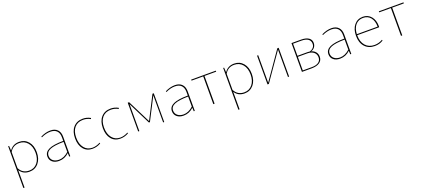

<svg xmlns="http://www.w3.org/2000/svg" viewBox="57 -1639 6603 3009"><g transform="rotate(-20 3358.0 -134.5)"><path d="M107 217V-480H122L127 -406V-400Q183 -486 289 -486Q382 -486 439.5 -418.5Q497 -351 497 -240Q497 -128 439 -59Q381 10 287 10Q181 10 127 -75V217ZM284 -468Q178 -468 127 -375V-107Q178 -8 289 -8Q373 -8 424.5 -70.5Q476 -133 476 -237Q476 -342 423.5 -405Q371 -468 284 -468Z M780 10Q711 10 670 -25Q629 -60 629 -117Q629 -192 707 -227.5Q785 -263 947 -263V-323Q947 -394 910.5 -431Q874 -468 805 -468Q730 -468 652 -430L647 -444Q731 -486 811 -486Q885 -486 926.5 -444Q968 -402 968 -327V0H951L948 -60Q876 10 780 10ZM650 -121Q650 -70 687.5 -39Q725 -8 786 -8Q869 -8 947 -79V-247Q792 -246 721 -216Q650 -186 650 -121Z M1338 10Q1244 10 1189 -56.5Q1134 -123 1134 -236Q1134 -352 1192.5 -419Q1251 -486 1352 -486Q1418 -486 1479 -452L1472 -436Q1414 -468 1350 -468Q1258 -468 1206.5 -408Q1155 -348 1155 -241Q1155 -134 1206 -70Q1257 -6 1342 -6Q1406 -6 1472 -42L1477 -28Q1412 10 1338 10Z M1802 10Q1708 10 1653 -56.5Q1598 -123 1598 -236Q1598 -352 1656.5 -419Q1715 -486 1816 -486Q1882 -486 1943 -452L1936 -436Q1878 -468 1814 -468Q1722 -468 1670.5 -408Q1619 -348 1619 -241Q1619 -134 1670 -70Q1721 -6 1806 -6Q1870 -6 1936 -42L1941 -28Q1876 10 1802 10Z M2101 0V-480H2124L2317 -95L2514 -480H2535V0H2517V-451L2324 -75H2307L2120 -449V0Z M2857 10Q2788 10 2747 -25Q2706 -60 2706 -117Q2706 -192 2784 -227.5Q2862 -263 3024 -263V-323Q3024 -394 2987.5 -431Q2951 -468 2882 -468Q2807 -468 2729 -430L2724 -444Q2808 -486 2888 -486Q2962 -486 3003.5 -444Q3045 -402 3045 -327V0H3028L3025 -60Q2953 10 2857 10ZM2727 -121Q2727 -70 2764.5 -39Q2802 -8 2863 -8Q2946 -8 3024 -79V-247Q2869 -246 2798 -216Q2727 -186 2727 -121Z M3354 0V-463H3159V-480H3570V-463H3375V0Z M3693 217V-480H3708L3713 -406V-400Q3769 -486 3875 -486Q3968 -486 4025.5 -418.5Q4083 -351 4083 -240Q4083 -128 4025 -59Q3967 10 3873 10Q3767 10 3713 -75V217ZM3870 -468Q3764 -468 3713 -375V-107Q3764 -8 3875 -8Q3959 -8 4010.5 -70.5Q4062 -133 4062 -237Q4062 -342 4009.5 -405Q3957 -468 3870 -468Z M4258 0V-480H4277V-22L4596 -480H4618V0H4599V-457L4280 0Z M4832 0V-480H4991Q5072 -480 5116.5 -450Q5161 -420 5161 -365Q5161 -324 5138 -293.5Q5115 -263 5077 -254Q5123 -241 5149.5 -208.5Q5176 -176 5176 -130Q5176 -68 5128 -34Q5080 0 4993 0ZM5020 -261Q5039 -261 5057 -258Q5140 -285 5140 -358Q5140 -409 5101.5 -436Q5063 -463 4991 -463H4852V-261ZM4852 -17H5002Q5076 -17 5115.5 -45Q5155 -73 5155 -126Q5155 -180 5116 -212Q5077 -244 5012 -244H4852Z M5467 10Q5398 10 5357 -25Q5316 -60 5316 -117Q5316 -192 5394 -227.5Q5472 -263 5634 -263V-323Q5634 -394 5597.5 -431Q5561 -468 5492 -468Q5417 -468 5339 -430L5334 -444Q5418 -486 5498 -486Q5572 -486 5613.5 -444Q5655 -402 5655 -327V0H5638L5635 -60Q5563 10 5467 10ZM5337 -121Q5337 -70 5374.5 -39Q5412 -8 5473 -8Q5556 -8 5634 -79V-247Q5479 -246 5408 -216Q5337 -186 5337 -121Z M6046 10Q5943 10 5882 -57.5Q5821 -125 5821 -239Q5821 -350 5876 -418Q5931 -486 6022 -486Q6106 -486 6158 -424.5Q6210 -363 6210 -264Q6210 -251 6209 -244H5842V-242Q5842 -133 5897.5 -70Q5953 -7 6048 -7Q6118 -7 6182 -44L6187 -30Q6128 10 6046 10ZM6020 -468Q5941 -468 5894 -413Q5847 -358 5842 -261H6189Q6189 -356 6143.5 -412Q6098 -468 6020 -468Z M6484 0V-463H6289V-480H6700V-463H6505V0Z"/></g></svg>

Font: Cantarell Thin
Style: Regular
Weight: 100
Designer: Dave Crossland, Nikolaus Waxweiler, Florian Fecher, Jacques Le Bailly, Eben Sorkin, Alexei Vanyashin, Alexios Zavras, Em
Version: Version 0.303